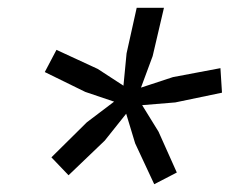

<svg xmlns="http://www.w3.org/2000/svg" viewBox="-20 -724 590 493"><path d="M376 -251 327 -356 304 -432 249 -363 156 -274 112 -320 203 -410 273 -463 199 -488 95 -539 125 -596 231 -547 297 -504 305 -587 331 -704H401L372 -580L342 -499L424 -526L546 -549L550 -486L430 -461L345 -454L387 -386L434 -281Z"/></svg>

Font: Prodigy Sans
Style: Italic
Weight: 400
Italic angle: -13°
Designer: Wei Huang
Foundry: Wei Huang
Version: Version 1.003; ttfautohint (v1.8.3)